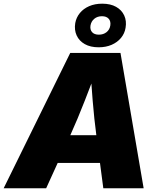

<svg xmlns="http://www.w3.org/2000/svg" viewBox="-46 -1012 856 1032"><path d="M-26.4 0 331.5 -727.5H601.6L726.1 0H509.3L472.2 -282.2Q460 -374 452.1 -471.4Q444.3 -568.8 438.5 -666H484.9Q447.8 -568.8 409.9 -471.4Q372.1 -374 330.6 -282.2L202.1 0ZM172.4 -136.2 196.8 -285.2H597.2L572.8 -136.2ZM484.4 -757.8Q439.9 -757.8 409.7 -774.9Q379.4 -792 366 -821.5Q352.5 -851.1 358.4 -887.7Q363.8 -918 383.1 -941.7Q402.3 -965.3 433.1 -978.8Q463.9 -992.2 503.4 -992.2Q547.9 -992.2 577.9 -975.3Q607.9 -958.5 621.6 -929Q635.3 -899.4 628.9 -862.3Q624 -832 604.5 -808.3Q585 -784.7 554.2 -771.2Q523.4 -757.8 484.4 -757.8ZM485.4 -825.7Q509.8 -825.7 526.6 -839.1Q543.5 -852.5 546.9 -875Q550.3 -897.5 538.3 -911.1Q526.4 -924.8 502 -924.8Q477.5 -924.8 460.9 -911.1Q444.3 -897.5 440.4 -875Q437 -852.5 449 -839.1Q460.9 -825.7 485.4 -825.7Z"/></svg>

Font: Inter 17pt Black
Style: Italic
Weight: 900
Italic angle: -9.3988°
Version: Version 4.001;git-66647c0bb